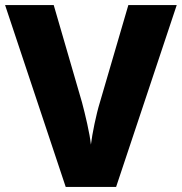

<svg xmlns="http://www.w3.org/2000/svg" viewBox="-20 -734 714 754"><path d="M674 -714H484L372 -331C358 -286 342 -208 337 -166C333 -208 314 -287 302 -332L191 -714H0L238 0H436Z"/></svg>

Font: Noto Sans Thai Looped ExtraBold
Style: Regular
Weight: 800
Designer: Cadson Demak Team
Foundry: Cadson Demak Co., Ltd.
Version: Version 1.001